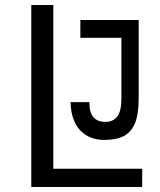

<svg xmlns="http://www.w3.org/2000/svg" viewBox="-20 -747 640 767"><path d="M262 -339H337Q337 -296 353.8 -278Q370.5 -260 401 -260Q431.5 -260 448.2 -281.2Q465 -302.5 465 -354V-596H301V-667H534V-352Q534 -292 519.8 -256.2Q505.5 -220.5 475.8 -204.2Q446 -188 398 -188Q353 -188 322.2 -208.2Q291.5 -228.5 276.8 -262.8Q262 -297 262 -339ZM105 -727H193V-73H548V0H105Z"/></svg>

Font: JuliaMono
Style: Regular
Weight: 400
Monospace: yes
Designer: cormullion
Foundry: corm
Version: Version 0.055; ttfautohint (v1.8.4)